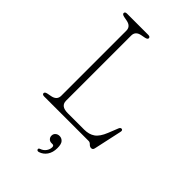

<svg xmlns="http://www.w3.org/2000/svg" viewBox="-281 -794 1147 1147"><g transform="rotate(45 292.0 -221.0)"><path d="M253 -674 227 -669Q186 -661 186 -625V-75Q186 -52.5 200.5 -40.8Q215 -29 247.5 -29H384.5Q425.5 -29 452.5 -47.8Q479.5 -66.5 499.5 -116.5L524.5 -179Q530 -192.5 540 -191Q551.5 -189.5 547.5 -172L509 5Q506 20 492 20Q481 20 471.5 10Q462 0 452 0H76Q59 0 59 -12Q59 -22 78 -26L104 -31Q145 -39 145 -75V-625Q145 -661 104 -669L78 -674Q59 -678 59 -688Q59 -700 76 -700H255Q272 -700 272 -688Q272 -678 253 -674ZM304 166Q289.5 166 280.8 156.8Q272 147.5 272 134.5Q272 120 282.2 110.8Q292.5 101.5 308 101.5Q325.5 101.5 337.8 114.8Q350 128 350 162Q350 199 333 223.8Q316 248.5 288.5 257Q276 260.5 272 252Q268.5 242.5 280.5 238.5Q301 231.5 312.8 215Q324.5 198.5 324.5 180Q324.5 166 312 166Z"/></g></svg>

Font: Fraunces 9pt S100 Thin
Style: Regular
Weight: 100
Version: Version 1.000; ttfautohint (v1.8.3)